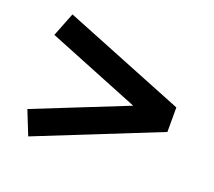

<svg xmlns="http://www.w3.org/2000/svg" viewBox="-92 -695 833 747"><g transform="rotate(20 324.0 -321.5)"><path d="M90 -69 50.5 -168 433 -321 50.5 -475 89.5 -574 593 -372V-270.5Z"/></g></svg>

Font: Geologica SemiBold
Style: Regular
Weight: 600
Designer: Sindre Bremnes, Frode Helland
Foundry: Monokrom Skriftforlag AS
Version: Version 1.010;gftools[0.9.28]